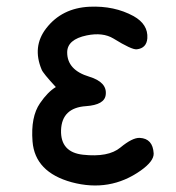

<svg xmlns="http://www.w3.org/2000/svg" viewBox="-20 -532 532 579"><path d="M249 -300.8Q182.6 -320.8 182.6 -374Q182.6 -413.1 241.7 -425.3Q290 -435.1 321.8 -416Q377.9 -381.3 392.6 -383.3Q421.9 -386.7 424.3 -416.5Q427.2 -458.5 382.8 -483.4Q324.7 -515.1 250 -511.7Q166.5 -507.8 119.1 -446.3Q76.7 -391.1 105.5 -322.3Q109.4 -311.5 148.4 -269.5Q124 -254.9 100.6 -220.7Q72.3 -179.7 78.1 -105.5Q85.4 -12.7 196.3 17.6Q311 48.3 404.3 -17.6Q444.3 -45.9 443.4 -69.3Q440.9 -114.3 401.4 -116.2Q379.4 -117.2 342.8 -86.9Q306.6 -57.1 230.5 -65.4Q162.1 -72.8 164.1 -139.6Q166.5 -207 239.3 -211.9Q295.4 -215.8 298.8 -246.1Q303.7 -284.2 249 -300.8Z"/></svg>

Font: Comic Relief
Style: Regular
Weight: 400
Designer: Jeff Davis
Foundry: Loudifier
Version: Version 1.200; ttfautohint (v1.8.4.7-5d5b)